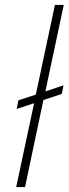

<svg xmlns="http://www.w3.org/2000/svg" viewBox="-20 -763 280 783"><path d="M46 0 119 -342 48 -319 55 -354 126 -377 204 -743H240L165 -390L239 -415L232 -380L157 -355L82 0Z"/></svg>

Font: Saira Thin Thin
Style: Italic
Weight: 250
Italic angle: -12°
Version: Version 1.101